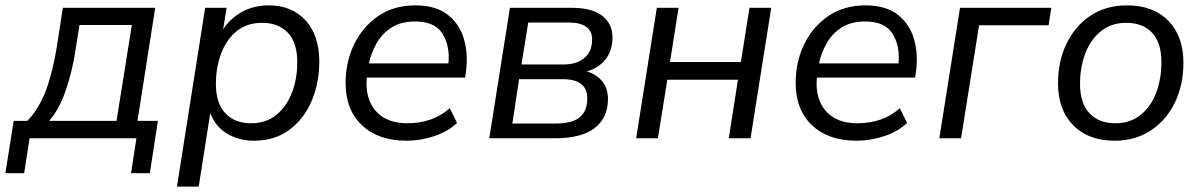

<svg xmlns="http://www.w3.org/2000/svg" viewBox="-53 -515 4477 715"><path d="M-33 130 -2 -65H49Q92 -110 117.5 -177Q143 -244 159 -343L181 -486H525L459 -65H535L505 130H435L455 0H57L37 130ZM130 -65H381L438 -422H243L228 -328Q216 -247 191 -176Q166 -105 130 -65Z M606 180 711 -486H791L778 -406Q806 -448 849.5 -471.5Q893 -495 948 -495Q1034 -495 1085 -439Q1136 -383 1136 -286Q1136 -206 1107.5 -139Q1079 -72 1024.5 -31.5Q970 9 892 9Q838 9 794 -16.5Q750 -42 730 -94L687 180ZM882 -56Q938 -56 976 -87Q1014 -118 1034 -169.5Q1054 -221 1054 -284Q1054 -356 1019 -393Q984 -430 923 -430Q867 -430 829 -399.5Q791 -369 771 -317Q751 -265 751 -202Q751 -131 786 -93.5Q821 -56 882 -56Z M1460 9Q1356 9 1295 -48.5Q1234 -106 1234 -206Q1234 -285 1266 -350.5Q1298 -416 1356 -455.5Q1414 -495 1494 -495Q1570 -495 1614.5 -460Q1659 -425 1675 -368.5Q1691 -312 1682 -247L1679 -226H1313Q1306 -148 1346 -102Q1386 -56 1464 -56Q1510 -56 1549.5 -69.5Q1589 -83 1622 -112L1649 -57Q1615 -25 1564 -8Q1513 9 1460 9ZM1493 -435Q1440 -435 1405 -412.5Q1370 -390 1349.5 -354Q1329 -318 1321 -279H1617Q1623 -345 1594.5 -390Q1566 -435 1493 -435Z M1769 0 1846 -486H2075Q2152 -486 2190 -456Q2228 -426 2228 -376Q2228 -327 2202.5 -294.5Q2177 -262 2132 -249Q2167 -239 2189 -213Q2211 -187 2211 -146Q2211 -77 2162 -38.5Q2113 0 2012 0ZM1889 -275H2047Q2094 -275 2123 -299Q2152 -323 2152 -368Q2152 -399 2130 -415Q2108 -431 2068 -431H1914ZM1855 -55H2016Q2078 -55 2106 -78.5Q2134 -102 2134 -148Q2134 -220 2044 -220H1880Z M2316 0 2393 -486H2474L2442 -284H2706L2738 -486H2819L2742 0H2661L2695 -218H2432L2397 0Z M3136 9Q3032 9 2971 -48.5Q2910 -106 2910 -206Q2910 -285 2942 -350.5Q2974 -416 3032 -455.5Q3090 -495 3170 -495Q3246 -495 3290.5 -460Q3335 -425 3351 -368.5Q3367 -312 3358 -247L3355 -226H2989Q2982 -148 3022 -102Q3062 -56 3140 -56Q3186 -56 3225.5 -69.5Q3265 -83 3298 -112L3325 -57Q3291 -25 3240 -8Q3189 9 3136 9ZM3169 -435Q3116 -435 3081 -412.5Q3046 -390 3025.5 -354Q3005 -318 2997 -279H3293Q3299 -345 3270.5 -390Q3242 -435 3169 -435Z M3445 0 3522 -486H3862L3852 -421H3593L3526 0Z M4098 9Q4000 9 3943.5 -48.5Q3887 -106 3887 -205Q3887 -287 3919 -353Q3951 -419 4008.5 -457Q4066 -495 4144 -495Q4242 -495 4298 -437.5Q4354 -380 4354 -281Q4354 -199 4322.5 -133.5Q4291 -68 4233 -29.5Q4175 9 4098 9ZM4101 -56Q4156 -56 4194.5 -87Q4233 -118 4252.5 -169.5Q4272 -221 4272 -284Q4272 -356 4237.5 -393Q4203 -430 4141 -430Q4086 -430 4047.5 -399.5Q4009 -369 3989 -317Q3969 -265 3969 -202Q3969 -131 4004 -93.5Q4039 -56 4101 -56Z"/></svg>

Font: Nunito Sans
Style: Italic
Weight: 400
Italic angle: -9°
Designer: Vernon Adams
Foundry: Vernon Adams
Version: Version 3.006; ttfautohint (v1.8.3)